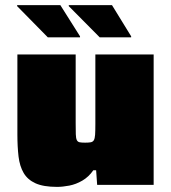

<svg xmlns="http://www.w3.org/2000/svg" viewBox="-20 -723 668 751"><path d="M203 8Q150 8 119 -6Q88 -20 72.5 -46.5Q57 -73 52.5 -111Q48 -149 48 -197V-510H276V-242Q276 -214 276.5 -198Q277 -182 280.5 -175Q284 -168 291.5 -166.5Q299 -165 313 -165Q327 -165 335 -166.5Q343 -168 347 -174.5Q351 -181 352 -196Q353 -211 353 -238V-510H581V0H360L356 -57H345Q327 -31 302 -16.5Q277 -2 251 3Q225 8 203 8ZM493 -577H370L249 -699V-703H418L493 -581ZM293 -577H167L47 -699V-703H216L293 -581Z"/></svg>

Font: Saira SemiExpanded Black
Style: Regular
Weight: 900
Width: 6
Designer: Hector Gatti with collaboration of the Omnibus-Type team
Foundry: Omnibus-Type
Version: Version 1.101